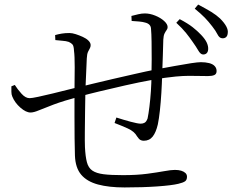

<svg xmlns="http://www.w3.org/2000/svg" viewBox="-20 -805 1040 843"><path d="M870 -566Q860 -567 850.5 -583.5Q841 -600 826 -621Q813 -640 797 -660Q781 -680 754 -705L769 -721Q805 -702 826 -685.5Q847 -669 863 -652Q881 -633 888 -617.5Q895 -602 894 -588Q893 -576 886.5 -570.5Q880 -565 870 -566ZM527 18Q458 18 410 5Q362 -8 336.5 -38Q311 -68 309 -122Q308 -152 307.5 -197.5Q307 -243 307 -295Q307 -347 307 -398Q308 -459 308 -509.5Q308 -560 305 -581Q304 -603 298.5 -609.5Q293 -616 282 -621Q270 -625 254 -626Q238 -627 223 -629L222 -651Q236 -655 251 -657.5Q266 -660 285 -660Q297 -660 312.5 -655Q328 -650 343.5 -643Q359 -636 368.5 -626.5Q378 -617 378 -607Q378 -599 374.5 -593Q371 -587 366.5 -577.5Q362 -568 361 -548Q360 -527 358.5 -490Q357 -453 355 -410Q354 -364 353.5 -315.5Q353 -267 352.5 -226Q352 -185 353 -159Q355 -118 361.5 -93Q368 -68 385.5 -56Q403 -44 435 -40Q467 -36 520 -36Q581 -36 626 -42Q671 -48 701 -53.5Q731 -59 748 -59Q764 -59 775.5 -55.5Q787 -52 794 -45.5Q801 -39 801 -29Q801 -15 792.5 -9Q784 -3 763 2Q734 9 670.5 13.5Q607 18 527 18ZM114 -311Q94 -311 69.5 -332.5Q45 -354 34 -381Q30 -390 30 -402Q30 -414 30 -426L45 -432Q57 -413 74.5 -393.5Q92 -374 110 -374Q120 -374 148 -380Q176 -386 211 -394.5Q246 -403 279.5 -411.5Q313 -420 333 -424Q350 -428 388 -437.5Q426 -447 474.5 -458Q523 -469 573 -480.5Q623 -492 664 -500Q708 -508 748.5 -515.5Q789 -523 819 -527.5Q849 -532 862 -532Q882 -532 898 -528Q914 -524 922.5 -515Q931 -506 931 -493Q931 -480 921 -475.5Q911 -471 893 -471Q874 -471 854 -471.5Q834 -472 809.5 -472Q785 -472 752 -469Q708 -465 649.5 -454.5Q591 -444 529.5 -430Q468 -416 416 -403.5Q364 -391 332 -382Q258 -362 215.5 -346Q173 -330 150.5 -320.5Q128 -311 114 -311ZM611 -187Q603 -187 596.5 -190.5Q590 -194 582 -206Q570 -228 541 -241Q512 -254 483 -265L491 -289Q522 -279 553.5 -270.5Q585 -262 598 -262Q608 -262 615.5 -266.5Q623 -271 628 -285Q632 -304 636 -336Q640 -368 642.5 -405Q645 -442 645 -472Q646 -504 646 -544Q646 -584 645.5 -621Q645 -658 643 -679Q642 -700 617 -706Q607 -709 591.5 -710.5Q576 -712 558 -713L557 -735Q573 -739 587.5 -742.5Q602 -746 616 -746Q638 -746 661.5 -736.5Q685 -727 700.5 -713Q716 -699 716 -686Q716 -679 711.5 -673Q707 -667 702.5 -658Q698 -649 697 -631Q696 -602 695 -562.5Q694 -523 692 -477Q691 -439 688.5 -397.5Q686 -356 682 -319.5Q678 -283 673 -259Q665 -224 650.5 -205.5Q636 -187 611 -187ZM955 -637Q943 -638 935 -654Q927 -670 912 -689Q896 -710 879 -727.5Q862 -745 835 -767L850 -785Q886 -766 908 -752.5Q930 -739 946 -724Q965 -705 973.5 -689Q982 -673 980 -660Q979 -647 972 -641.5Q965 -636 955 -637Z"/></svg>

Font: Noto Serif JP ExtraLight Light
Style: Regular
Weight: 300
Version: Version 2.003-H1;hotconv 1.1.1;makeotfexe 2.6.0